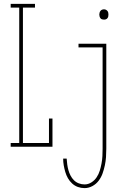

<svg xmlns="http://www.w3.org/2000/svg" viewBox="-20 -755 640 988"><path d="M35 0V-19H79V-716H35V-735H160V-716H98V-19H232V-145H250V0ZM515 -654Q510 -654 505 -655.5Q500 -657 497 -661Q494 -665 492.5 -670Q491 -675 491 -680Q491 -685 492.5 -690Q494 -695 497 -699Q500 -703 505 -705Q510 -707 515 -707Q520 -707 524.5 -705Q529 -703 532.5 -699Q536 -695 537 -690Q538 -685 538 -680Q538 -675 537 -670Q536 -665 532.5 -661Q529 -657 524.5 -655.5Q520 -654 515 -654ZM415 213Q397 213 380.5 207Q364 201 351 189Q338 177 329.5 162Q321 147 316 130Q311 113 308 96Q305 79 305 61H323Q324 76 326 91Q328 106 332 120.5Q336 135 343 148.5Q350 162 360.5 172.5Q371 183 385.5 188.5Q400 194 415 194Q434 194 450.5 183.5Q467 173 477.5 157Q488 141 493.5 123Q499 105 502.5 86Q506 67 507 48Q508 29 508 10V-511H384V-530H527V10Q527 32 525.5 53.5Q524 75 519.5 96Q515 117 508 137Q501 157 488 174.5Q475 192 455.5 202.5Q436 213 415 213Z"/></svg>

Font: Iosevka Slab Thin Extended
Style: Regular
Weight: 100
Width: 7
Monospace: yes
Designer: Belleve Invis
Foundry: Belleve Invis
Version: Version 11.1.1; ttfautohint (v1.8.3)